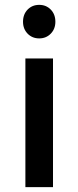

<svg xmlns="http://www.w3.org/2000/svg" viewBox="-20 -774 324 794"><path d="M75.2 -684.1Q75.2 -714.8 94.2 -734.4Q113.3 -753.9 142.1 -753.9Q170.9 -753.9 189.9 -734.4Q209 -714.8 209 -684.1Q209 -654.3 189.9 -634.8Q170.9 -615.2 142.1 -615.2Q113.3 -615.2 94.2 -634.8Q75.2 -654.3 75.2 -684.1ZM85 0V-532.2H199.2V0Z"/></svg>

Font: Trueno
Style: Rg
Weight: 400
Designer: Julieta Ulanovsky
Foundry: Julieta Ulanovsky
Version: Version 3.001b